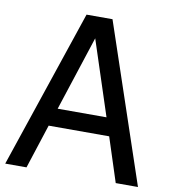

<svg xmlns="http://www.w3.org/2000/svg" viewBox="-87 -798 772 868"><g transform="rotate(10 299.5 -363.5)"><path d="M92.8 0 158.7 -203.1H436.5L502.4 0H604.5L359.4 -727.1H240.2L-4.9 0ZM185.5 -285.6 297.4 -628.4 409.7 -285.6Z"/></g></svg>

Font: SG Kara SemiBold
Style: Regular
Weight: 400
Designer: Damoon Khanjanzadeh
Version: Version 1.000